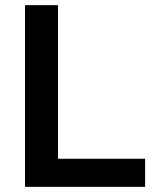

<svg xmlns="http://www.w3.org/2000/svg" viewBox="-20 -725 602 745"><path d="M77 0V-705H205V-109H543V0Z"/></svg>

Font: Nunito Sans 12pt ExtraLight
Style: Regular
Weight: 200
Designer: Vernon Adams
Foundry: Vernon Adams
Version: Version 3.101;gftools[0.9.27]